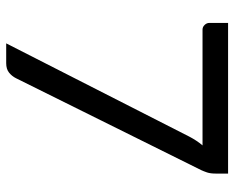

<svg xmlns="http://www.w3.org/2000/svg" viewBox="-88 -668 756 620"><g transform="rotate(90 290.0 -358.0)"><path d="M540.5 -716.5V-676.5Q540.5 -659.5 536.8 -648.5Q533 -637.5 529.5 -630L232.5 -31.5Q226 -18.5 214.5 -9.2Q203 0 184 0H120L421 -591Q427.5 -603.5 434.5 -614Q441.5 -624.5 449.5 -634H75.5Q67 -634 60.5 -640.8Q54 -647.5 54 -656V-716.5Z"/></g></svg>

Font: Lato
Style: Regular
Weight: 400
Designer: Lukasz Dziedzic with Adam Twardoch and Botio Nikoltchev
Foundry: tyPoland Lukasz Dziedzic
Version: Version 2.010; 2014-09-01; http://www.latofonts.com/; ttfaut